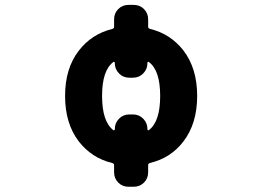

<svg xmlns="http://www.w3.org/2000/svg" viewBox="-20 -666 1040 765"><path d="M492.2 78.1Q467.8 78.1 451.2 61.5Q434.6 44.9 434.6 20.5V-7.8Q434.6 -14.6 426.8 -16.6Q345.7 -36.1 293.9 -102.5Q239.3 -173.8 239.3 -283.7Q239.3 -393.6 293.9 -463.9Q344.7 -530.3 427.7 -550.8Q434.6 -552.7 434.6 -559.6V-588.9Q434.6 -613.3 451.2 -629.9Q467.8 -646.5 492.2 -646.5H512.7Q537.1 -646.5 553.7 -629.9Q570.3 -613.3 570.3 -588.9V-559.6Q570.3 -552.7 578.1 -550.8Q659.2 -531.2 710.9 -464.8Q765.6 -393.6 765.6 -283.7Q765.6 -173.8 710.9 -102.5Q685.5 -69.3 652.3 -47.9Q619.1 -26.4 577.1 -16.6Q570.3 -14.6 570.3 -7.8V20.5Q570.3 44.9 553.7 61.5Q537.1 78.1 512.7 78.1ZM437.5 -416Q437.5 -418 435.5 -418.9Q434.6 -419.9 433.6 -419.9Q432.6 -419.9 431.6 -418.9Q386.7 -385.7 386.7 -283.7Q386.7 -181.6 431.6 -147.5Q432.6 -146.5 433.6 -146.5Q434.6 -146.5 435.5 -147.5Q437.5 -148.4 437.5 -150.4V-152.3Q437.5 -175.8 454.1 -192.9Q470.7 -210 495.1 -210H509.8Q534.2 -210 550.8 -192.9Q567.4 -175.8 567.4 -152.3V-150.4Q567.4 -148.4 569.3 -147.5Q570.3 -146.5 571.3 -146.5Q572.3 -146.5 573.2 -147.5Q618.2 -181.6 618.2 -283.7Q618.2 -385.7 573.2 -418.9Q572.3 -419.9 571.3 -419.9Q570.3 -419.9 569.3 -418.9Q567.4 -418 567.4 -416V-414.1Q567.4 -390.6 550.8 -373.5Q534.2 -356.4 509.8 -356.4H495.1Q470.7 -356.4 454.1 -373.5Q437.5 -390.6 437.5 -414.1Z"/></svg>

Font: Rounded Mgen+ 1mn bold
Style: Bold
Weight: 700
Designer: [Source Han Sans]
Ryoko NISHIZUKA  (kana & ideographs); Paul D. Hunt (Latin, Greek & Cyrillic); Wenlong ZHANG  (bopomofo
Version: Version 1.059.20150602